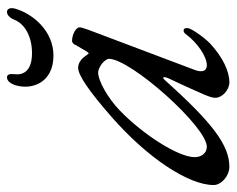

<svg xmlns="http://www.w3.org/2000/svg" viewBox="-88 -566 662 537"><g transform="rotate(-90 242.5 -297.0)"><path d="M356 -478C424 -478 472 -534 487 -584C491 -597 488 -608 478 -608C468 -608 460 -597 456 -587C446 -561 413 -538 363 -538C313 -538 301 -562 304 -587C305 -597 305 -608 295 -608C285 -608 277 -597 273 -584C259 -537 281 -478 356 -478ZM45 14C105 14 167 -32 289 -168C291 -170 293 -171 294 -171C297 -171 296 -163 291 -153C273 -116 241 -44 242 -44C242 -44 243 -45 244 -48C240 -40 238 -31 238 -25C238 -6 260 14 281 14C313 14 352 -5 390 -40C410 -60 433 -94 433 -103C433 -111 431 -114 426 -114C423 -114 419 -112 417 -109C392 -75 353 -49 329 -49C313 -49 308 -62 316 -83L428 -380C433 -394 435 -401 435 -405C435 -415 415 -426 397 -426C393 -426 389 -423 385 -416C386 -417 387 -418 387 -418C387 -418 382 -410 368 -386C366 -382 364 -380 362 -380C361 -380 368 -371 350 -395C343 -403 332 -409 322 -409C301 -409 256 -378 184 -315C71 -216 -6 -101 -6 -30C-6 -8 20 14 45 14ZM101 -49C84 -49 72 -63 72 -83C72 -129 135 -227 202 -292C236 -325 285 -353 309 -353C316 -353 326 -348 334 -342C341 -336 347 -328 347 -323C347 -262 157 -49 101 -49Z"/></g></svg>

Font: EB Garamond
Style: Italic
Weight: 400
Italic angle: -17.2°
Designer: Georg Duffner and Octavio Pardo
Foundry: Georg Duffner
Version: Version 1.000;PS 001.000;hotconv 1.0.88;makeotf.lib2.5.64775